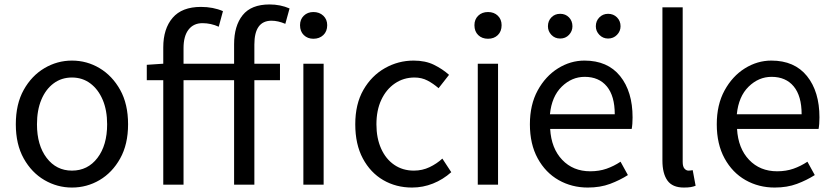

<svg xmlns="http://www.w3.org/2000/svg" viewBox="-20 -829 3741 862"><path d="M303 13Q237 13 179.5 -20.5Q122 -54 86.5 -117.5Q51 -181 51 -271Q51 -362 86.5 -425.5Q122 -489 179.5 -523Q237 -557 303 -557Q370 -557 427 -523Q484 -489 519.5 -425.5Q555 -362 555 -271Q555 -181 519.5 -117.5Q484 -54 427 -20.5Q370 13 303 13ZM303 -63Q374 -63 417.5 -120Q461 -177 461 -271Q461 -334 441 -381Q421 -428 385.5 -454.5Q350 -481 303 -481Q256 -481 220.5 -454.5Q185 -428 165.5 -381Q146 -334 146 -271Q146 -177 189.5 -120Q233 -63 303 -63Z M1031 0V-469H804V0H713V-469H639V-538L713 -543V-616Q713 -700 755 -749Q797 -798 882 -798Q937 -798 981 -779L962 -709Q927 -725 889 -725Q849 -725 826.5 -696Q804 -667 804 -613V-543H1031V-630Q1031 -713 1069.5 -761Q1108 -809 1190 -809Q1239 -809 1280 -791L1261 -722Q1228 -736 1199 -736Q1122 -736 1122 -629V-543H1237V-469H1122V0ZM1342 0V-543H1433V0ZM1387 -655Q1361 -655 1344 -671.5Q1327 -688 1327 -716Q1327 -742 1344 -758.5Q1361 -775 1387 -775Q1414 -775 1431.5 -758.5Q1449 -742 1449 -716Q1449 -688 1431.5 -671.5Q1414 -655 1387 -655Z M1830 13Q1758 13 1700.5 -20.5Q1643 -54 1609 -117.5Q1575 -181 1575 -271Q1575 -362 1611.5 -425.5Q1648 -489 1708 -523Q1768 -557 1837 -557Q1890 -557 1928.5 -538Q1967 -519 1996 -493L1949 -433Q1925 -454 1899 -467.5Q1873 -481 1841 -481Q1792 -481 1753 -454.5Q1714 -428 1692 -381Q1670 -334 1670 -271Q1670 -209 1691 -162Q1712 -115 1750 -89Q1788 -63 1838 -63Q1876 -63 1908.5 -78.5Q1941 -94 1966 -117L2006 -56Q1969 -23 1924 -5Q1879 13 1830 13Z M2125 0V-543H2216V0ZM2171 -655Q2144 -655 2127 -671.5Q2110 -688 2110 -716Q2110 -742 2127 -758.5Q2144 -775 2171 -775Q2198 -775 2215 -758.5Q2232 -742 2232 -716Q2232 -688 2215 -671.5Q2198 -655 2171 -655Z M2619 13Q2547 13 2488 -20.5Q2429 -54 2394 -118Q2359 -182 2359 -271Q2359 -359 2394 -423Q2429 -487 2485 -522Q2541 -557 2604 -557Q2708 -557 2764 -487.5Q2820 -418 2820 -302Q2820 -287 2819 -273.5Q2818 -260 2816 -250H2450Q2455 -163 2504 -111.5Q2553 -60 2630 -60Q2670 -60 2703 -71.5Q2736 -83 2766 -103L2799 -43Q2763 -20 2719 -3.5Q2675 13 2619 13ZM2449 -316H2740Q2740 -398 2704.5 -441Q2669 -484 2605 -484Q2547 -484 2502 -440Q2457 -396 2449 -316ZM2495 -656Q2471 -656 2455.5 -672.5Q2440 -689 2440 -711Q2440 -735 2455.5 -751Q2471 -767 2495 -767Q2519 -767 2534.5 -751Q2550 -735 2550 -711Q2550 -689 2534.5 -672.5Q2519 -656 2495 -656ZM2710 -656Q2687 -656 2671 -672.5Q2655 -689 2655 -711Q2655 -735 2671 -751Q2687 -767 2710 -767Q2734 -767 2750 -751Q2766 -735 2766 -711Q2766 -689 2750 -672.5Q2734 -656 2710 -656Z M3050 13Q2999 13 2976.5 -18.5Q2954 -50 2954 -108V-796H3045V-102Q3045 -81 3053 -72Q3061 -63 3071 -63Q3075 -63 3079 -63.5Q3083 -64 3090 -65L3103 5Q3093 9 3081 11Q3069 13 3050 13Z M3458 13Q3386 13 3327 -20.5Q3268 -54 3233 -118Q3198 -182 3198 -271Q3198 -359 3233 -423Q3268 -487 3324 -522Q3380 -557 3443 -557Q3547 -557 3603 -487.5Q3659 -418 3659 -302Q3659 -287 3658 -273.5Q3657 -260 3655 -250H3289Q3294 -163 3343 -111.5Q3392 -60 3469 -60Q3509 -60 3542 -71.5Q3575 -83 3605 -103L3638 -43Q3602 -20 3558 -3.5Q3514 13 3458 13ZM3288 -316H3579Q3579 -398 3543.5 -441Q3508 -484 3444 -484Q3386 -484 3341 -440Q3296 -396 3288 -316Z"/></svg>

Font: Chiron Sans HK TT
Style: Regular
Weight: 400
Designer: Ryoko NISHIZUKA 西塚涼子 (kana, bopomofo & ideographs); Paul D. Hunt (Latin, Greek & Cyrillic); Sandoll Communications 산돌커뮤니
Foundry: Adobe
Version: Version 2.022;hotconv 1.0.109;makeotfexe 2.5.65596